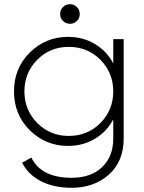

<svg xmlns="http://www.w3.org/2000/svg" viewBox="-20 -687 688 918"><path d="M315.4 -573.2Q294.9 -573.2 281.2 -586.9Q267.6 -599.6 267.6 -620.1Q267.6 -639.6 281.2 -653.3Q294.9 -667 315.4 -667Q334 -667 347.7 -653.3Q361.3 -639.6 361.3 -620.1Q361.3 -599.6 347.7 -586.9Q334 -573.2 315.4 -573.2ZM521.5 -500Q533.2 -500 571.3 -500Q571.3 -380.9 571.3 -24.4Q571.3 85 500 148.4Q428.7 210.9 322.3 210.9Q236.3 210.9 174.8 178.7Q114.3 147.5 85.9 90.8Q100.6 83 129.9 66.4Q177.7 163.1 322.3 163.1Q415 163.1 467.8 112.3Q521.5 61.5 521.5 -24.4Q521.5 -54.7 521.5 -116.2Q490.2 -56.6 433.6 -23.4Q377 10.7 305.7 10.7Q198.2 10.7 122.1 -64.5Q46.9 -139.6 46.9 -250Q46.9 -360.4 122.1 -435.5Q198.2 -510.7 305.7 -510.7Q377 -510.7 433.6 -476.6Q490.2 -443.4 521.5 -383.8Q521.5 -422.9 521.5 -500ZM308.6 -37.1Q398.4 -37.1 460 -98.6Q521.5 -161.1 521.5 -250Q521.5 -338.9 460 -401.4Q398.4 -462.9 308.6 -462.9Q219.7 -462.9 158.2 -401.4Q96.7 -338.9 96.7 -250Q96.7 -161.1 158.2 -98.6Q219.7 -37.1 308.6 -37.1Z"/></svg>

Font: LeFont
Style: ExtraLight
Weight: 200
Designer: Leryon MEDIA
Version: Version 1.0